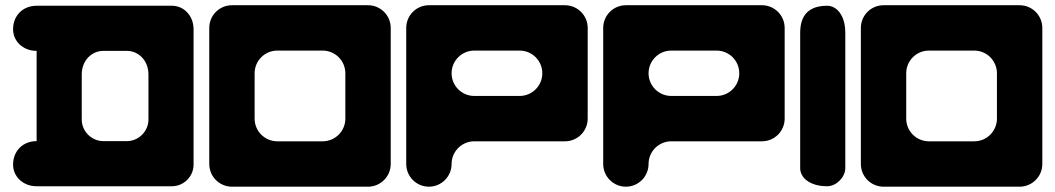

<svg xmlns="http://www.w3.org/2000/svg" viewBox="-20 -714 4034 734"><path d="M292.5 -429.5C292.5 -482 330 -519.5 375 -519.5H465C510 -519.5 547.5 -482 547.5 -429.5V-257C547.5 -212 510 -174.5 465 -174.5H375C330 -174.5 292.5 -212 292.5 -257ZM30 -84.5C30 -39.5 67.5 -2 120 -2H637.5C682.5 -2 720 -39.5 720 -84.5V-602C720 -654.5 682.5 -692 637.5 -692H120C67.5 -692 30 -654.5 30 -602C30 -557 67.5 -519.5 120 -519.5V-174.5C67.5 -174.5 30 -137 30 -84.5Z M866.7 -0.3H1386.9C1434.8 -0.3 1473.7 -39.2 1473.7 -87V-607.3C1473.7 -655.2 1434.8 -694 1386.9 -694H866.7C818.8 -694 780 -655.2 780 -607.3V-87C780 -39.2 818.8 -0.3 866.7 -0.3ZM1300.2 -260.5C1300.2 -212.6 1261.4 -173.8 1213.5 -173.8H1040.1C992.2 -173.8 953.4 -212.6 953.4 -260.5V-433.9C953.4 -481.8 992.2 -520.6 1040.1 -520.6H1213.5C1261.4 -520.6 1300.2 -481.8 1300.2 -433.9Z M1619.7 -694C1571.8 -694 1533 -655.2 1533 -607.3V-87C1533 -39.2 1571.8 -0.3 1619.7 -0.3C1667.6 -0.3 1706.4 -39.2 1706.4 -87C1706.4 -134.9 1745.2 -173.8 1793.1 -173.8H2139.9C2187.8 -173.8 2226.7 -212.6 2226.7 -260.5V-607.3C2226.7 -655.2 2187.8 -694 2139.9 -694ZM1793.1 -347.2C1745.2 -347.2 1706.4 -386 1706.4 -433.9C1706.4 -481.8 1745.2 -520.6 1793.1 -520.6H1966.5C2014.4 -520.6 2053.2 -481.8 2053.2 -433.9C2053.2 -386 2014.4 -347.2 1966.5 -347.2Z M2372.7 -694C2324.8 -694 2286 -655.2 2286 -607.3V-87C2286 -39.2 2324.8 -0.3 2372.7 -0.3C2420.6 -0.3 2459.4 -39.2 2459.4 -87C2459.4 -134.9 2498.2 -173.8 2546.1 -173.8H2892.9C2940.8 -173.8 2979.7 -212.6 2979.7 -260.5V-607.3C2979.7 -655.2 2940.8 -694 2892.9 -694ZM2546.1 -347.2C2498.2 -347.2 2459.4 -386 2459.4 -433.9C2459.4 -481.8 2498.2 -520.6 2546.1 -520.6H2719.5C2767.4 -520.6 2806.2 -481.8 2806.2 -433.9C2806.2 -386 2767.4 -347.2 2719.5 -347.2Z M3142.5 -692C3073.5 -692 3039 -657.5 3039 -588.5V-71C3039 -36.5 3073.5 -2 3142.5 -2C3177 -2 3211.5 -36.5 3211.5 -71V-588.5C3211.5 -657.5 3177 -692 3142.5 -692Z M3357.7 -0.3H3877.9C3925.8 -0.3 3964.7 -39.2 3964.7 -87V-607.3C3964.7 -655.2 3925.8 -694 3877.9 -694H3357.7C3309.8 -694 3271 -655.2 3271 -607.3V-87C3271 -39.2 3309.8 -0.3 3357.7 -0.3ZM3791.2 -260.5C3791.2 -212.6 3752.4 -173.8 3704.5 -173.8H3531.1C3483.2 -173.8 3444.4 -212.6 3444.4 -260.5V-433.9C3444.4 -481.8 3483.2 -520.6 3531.1 -520.6H3704.5C3752.4 -520.6 3791.2 -481.8 3791.2 -433.9Z"/></svg>

Font: OpenLukyanov
Style: Regular
Weight: 400
Designer: Michail Lukyanov
Foundry: book-let.ru
Version: Version 2.1